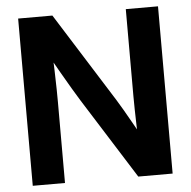

<svg xmlns="http://www.w3.org/2000/svg" viewBox="-52 -780 827 832"><g transform="rotate(-5 361.5 -364.0)"><path d="M57.1 0V-727.5H206.1L450.7 -338.4Q461.4 -321.8 477.5 -293.7Q493.7 -265.6 512 -233.2Q530.3 -200.7 546.9 -170.9L531.2 -135.7Q529.3 -167.5 528.1 -209.2Q526.9 -251 526.1 -289.6Q525.4 -328.1 525.4 -349.1V-727.5H665.5V0H516.1L294.9 -351.1Q282.7 -371.1 262.7 -404.3Q242.7 -437.5 218.3 -480.5Q193.8 -523.4 166.5 -571.8L190.4 -589.8Q193.4 -535.6 194.8 -488.8Q196.3 -441.9 196.8 -406.7Q197.3 -371.6 197.3 -351.6V0Z"/></g></svg>

Font: Inter Cardless Display
Style: Bold
Weight: 700
Designer: Rasmus Andersson
Foundry: rsms
Version: Version 4.001;git-9221beed3